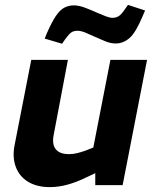

<svg xmlns="http://www.w3.org/2000/svg" viewBox="-20 -758 636 786"><path d="M184 8Q130 8 94 -14.5Q58 -37 44 -76.5Q30 -116 40 -165L108 -513H258L200 -207Q192 -168 208 -147.5Q224 -127 263 -127Q279 -127 295.5 -131Q312 -135 329 -141L362 -154L432 -513H582L482 0H370V-88L397 -62L336 -33Q293 -12 256 -2Q219 8 184 8ZM234 -579 163 -600 171 -620Q192 -668 209 -693Q226 -718 244 -727Q262 -736 282 -736Q303 -736 328 -726.5Q353 -717 375 -707Q398 -697 414 -691Q430 -685 440 -685Q455 -685 466 -692Q477 -699 489 -717L504 -738L574 -715L564 -692Q536 -625 510.5 -602.5Q485 -580 453 -580Q433 -580 411 -589Q389 -598 367 -608Q348 -617 329.5 -624.5Q311 -632 298 -632Q281 -632 271.5 -625Q262 -618 248 -599Z"/></svg>

Font: REM SemiBold
Style: Italic
Weight: 600
Italic angle: -11°
Designer: Octavio Pardo
Foundry: Ashler Design
Version: Version 1.005;gftools[0.9.28]